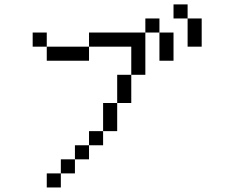

<svg xmlns="http://www.w3.org/2000/svg" viewBox="-20 -832 1040 852"><path d="M250 -62.5H187.5V0H250ZM250 -62.5H312.5V-125H250ZM312.5 -125H375V-187.5H312.5ZM375 -187.5H437.5V-250H375ZM437.5 -250H500Q500 -250 500 -375H437.5Q437.5 -375 437.5 -250ZM500 -375H562.5Q562.5 -375 562.5 -500H500Q500 -500 500 -375ZM562.5 -500H625V-687.5H375V-625H187.5V-562.5H375V-625H562.5Q562.5 -625 562.5 -500ZM187.5 -625V-687.5H125V-625ZM687.5 -687.5Q687.5 -687.5 687.5 -562.5H750Q750 -562.5 750 -687.5ZM625 -687.5H687.5V-750H625ZM812.5 -750Q812.5 -750 812.5 -625H875Q875 -625 875 -750ZM812.5 -750V-812.5H750V-750Z"/></svg>

Font: Unifont
Style: Regular
Weight: 500
Version: Version 13.0.05